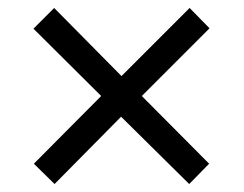

<svg xmlns="http://www.w3.org/2000/svg" viewBox="-20 -594 612 482"><path d="M456 -574 506 -523 336 -353 505 -183 455 -132 284 -301 117 -132 65 -183 234 -353 64 -522 116 -574 285 -403Z"/></svg>

Font: Noto Sans Meroitic
Style: Regular
Weight: 400
Designer: Monotype Design Team
Foundry: Monotype Imaging Inc.
Version: Version 2.002; ttfautohint (v1.8.4.7-5d5b)